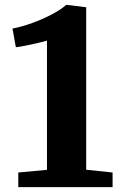

<svg xmlns="http://www.w3.org/2000/svg" viewBox="-20 -773 506 793"><path d="M174 -71.5V-605Q162.5 -601.5 137.8 -595.8Q113 -590 87.2 -584.8Q61.5 -579.5 45.5 -578L31.5 -655Q70.5 -662.5 113 -678Q155.5 -693.5 193 -713Q230.5 -732.5 253.5 -753H255L336 -743V-72L445 -60.5V0H55.5V-60.5Z"/></svg>

Font: Merriweather 24pt ExtraBold
Style: Regular
Weight: 800
Version: Version 2.100